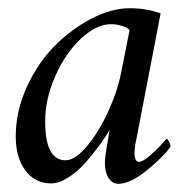

<svg xmlns="http://www.w3.org/2000/svg" viewBox="-20 -445 478 471"><path d="M297.9 -424.8Q339.4 -424.8 374 -412.1L314.5 -103.5Q313 -98.1 311.8 -89.8Q310.5 -81.5 310.1 -71.5Q309.6 -61.5 312.3 -54.7Q314.9 -47.9 320.3 -47.9Q325.2 -47.9 332.3 -52Q339.4 -56.2 346.4 -62Q353.5 -67.9 361.1 -75.2Q368.7 -82.5 374 -88.4Q378.9 -94.7 383.8 -99.6L388.7 -104.5Q391.1 -104.5 394.8 -97.4Q398.4 -90.3 398.4 -85.9Q386.2 -65.4 343.5 -29.8Q300.8 5.9 270.5 5.9Q255.4 5.9 246.3 -8.3Q237.3 -22.5 237.3 -44.9Q237.3 -60.5 244.1 -96.7Q248 -120.1 249 -127Q240.2 -110.8 225.8 -91.1Q211.4 -71.3 191.7 -48.3Q171.9 -25.4 148.7 -10.3Q125.5 4.9 105.5 4.9Q65.9 4.9 42.2 -26.9Q18.6 -58.6 18.6 -110.4Q18.6 -171.4 45.4 -230.7Q72.3 -290 113.5 -331.8Q154.8 -373.5 204.1 -399.2Q253.4 -424.8 297.9 -424.8ZM252.9 -385.7Q216.3 -385.7 178.2 -349.9Q140.1 -314 115.5 -258.1Q90.8 -202.1 90.8 -147.5Q90.8 -51.8 140.6 -51.8Q164.1 -51.8 193.1 -86.2Q222.2 -120.6 245.1 -170.7Q268.1 -220.7 277.3 -267.6L297.9 -371.1Q292 -377.9 278.1 -381.8Q264.2 -385.7 252.9 -385.7Z"/></svg>

Font: Amiri
Style: Slanted
Weight: 400
Italic angle: 9°
Designer: Khaled Hosny
Version: Version 000.107